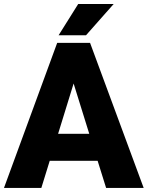

<svg xmlns="http://www.w3.org/2000/svg" viewBox="-21 -921 725 941"><path d="M457.5 -132.8H222.7L181.6 0H-1.5L259.3 -710.9H420.4L683.1 0H499ZM263.7 -265.1H416.5L339.8 -511.7ZM362.3 -901.4H536.1L400.4 -748H266.1Z"/></svg>

Font: Sadagaat-English
Style: Regular
Weight: 900
Designer: Ahmed alsheikh
Foundry: Ahmed alsheikh Design
Version: Version 2.137;January 17, 2018;FontCreator 11.0.0.2408 64-bi